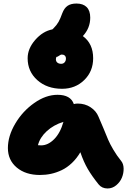

<svg xmlns="http://www.w3.org/2000/svg" viewBox="-20 -1025 744 1092"><path d="M333 -520Q247.6 -520 192.4 -569.1Q137.2 -618.2 137.2 -693.8Q137.2 -748.5 180.2 -797.9Q223.1 -847.2 277.8 -857.9Q278.8 -858.9 281 -860.8Q283.2 -862.8 284.2 -863.8Q302.7 -882.3 313 -900.6Q323.2 -918.9 334 -949.2Q345.7 -980 365 -992.4Q384.3 -1004.9 415 -1004.9Q452.6 -1004.9 472.9 -984.6Q493.2 -964.4 493.2 -924.8Q493.2 -864.7 451.2 -819.8Q509.8 -776.9 509.8 -693.8Q509.8 -619.1 459 -569.6Q408.2 -520 333 -520ZM297.9 -688Q297.9 -675.8 306.2 -668.9Q314.5 -662.1 328.1 -662.1Q339.8 -662.1 347.4 -670.4Q355 -678.7 355 -691.9Q355 -702.6 348.6 -708.7Q342.3 -714.8 331.1 -714.8Q325.2 -714.8 315.9 -708Q306.6 -701.2 300.8 -701.2Q297.9 -693.8 297.9 -688ZM207 -29.8Q126 -29.8 75.4 -72Q24.9 -114.3 24.9 -183.1Q24.9 -251 66.7 -321.8Q108.4 -392.6 174.8 -439.2Q241.2 -485.8 307.1 -485.8Q381.8 -485.8 399.9 -433.1Q410.2 -436 421.9 -436Q463.4 -436 495.1 -415Q526.9 -394 540 -361.8Q551.8 -335.9 568.4 -295.2Q585 -254.4 595 -230.7Q605 -207 624.5 -173.8Q644 -140.6 668.9 -109.9Q682.6 -93.3 683.1 -66.4Q683.6 -39.6 673.3 -14.6Q663.1 10.3 641.1 28.6Q619.1 46.9 591.8 46.9Q559.6 46.9 541 23.9Q502.9 -23.4 479.2 -64Q455.6 -104.5 437 -159.2Q416 -123.5 388.7 -97.7Q361.3 -71.8 331.1 -57.4Q300.8 -43 270.3 -36.4Q239.7 -29.8 207 -29.8ZM213.9 -198.2Q252.9 -198.2 287.8 -233.2Q322.8 -268.1 340.8 -332Q285.2 -314.9 246.1 -279.1Q207 -243.2 195.8 -199.2Q201.7 -198.2 213.9 -198.2Z"/></svg>

Font: Shantell Sans Irregular Bouncy
Style: Regular
Weight: 800
Designer: Stephen Nixon, Anya Danilova, Shantell Martin
Foundry: Arrow Type
Version: Version 1.006;[9816181b4]